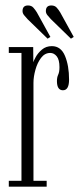

<svg xmlns="http://www.w3.org/2000/svg" viewBox="-20 -700 296 720"><path d="M13 0V-22H60.5V-501.5H13V-523.5H104.5L105 -466.5Q106 -471.5 114 -486.2Q122 -501 137.2 -514Q152.5 -527 174.5 -527Q208.5 -527 223.8 -490.2Q239 -453.5 239 -401.5Q239 -361.5 216 -361.5Q193.5 -361.5 193.5 -396Q193.5 -410 198.2 -420Q203 -430 203 -448Q203 -476 192.8 -488.8Q182.5 -501.5 168.5 -501.5Q148 -501.5 134 -483Q120 -464.5 112.8 -438.2Q105.5 -412 105.5 -389.5V-22H155V0ZM246 -555 170.5 -628.5Q163 -636.5 157.5 -643.5Q152 -650.5 152 -658.5Q152 -679.5 172.5 -679.5Q185.5 -679.5 192.8 -671.2Q200 -663 205.5 -654L256.5 -561.5ZM158.5 -555 83 -628.5Q75.5 -636.5 70 -643.5Q64.5 -650.5 64.5 -658.5Q64.5 -679.5 85 -679.5Q98 -679.5 105.2 -671.2Q112.5 -663 118 -654L169 -561.5Z"/></svg>

Font: Imbue 50pt ExtraLight
Style: Regular
Weight: 200
Designer: Tyler Finck
Foundry: Etcetera Type Company
Version: Version 1.102; ttfautohint (v1.8.3)